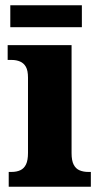

<svg xmlns="http://www.w3.org/2000/svg" viewBox="-20 -707 382 727"><path d="M13 0V-56H24Q43 -56 57 -62.5Q71 -69 78.5 -84.5Q86 -100 86 -128V-413Q86 -440 78 -454Q70 -468 56 -474Q42 -480 25 -480H9V-536H251V-127Q251 -99 259 -83.5Q267 -68 281.5 -62Q296 -56 314 -56H324V0ZM19 -604V-687H290V-604Z"/></svg>

Font: Noto Serif Khmer SemiCondensed ExtraBold
Style: Regular
Weight: 800
Width: 4
Designer: Danh Hong and the Monotype Design Team
Foundry: Monotype Imaging Inc.
Version: Version 2.004